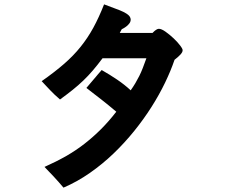

<svg xmlns="http://www.w3.org/2000/svg" viewBox="-20 -760 1040 880"><path d="M817 -529Q817 -521 807 -510Q797 -499 780 -486Q763 -436 736.5 -381Q710 -326 674.5 -270Q639 -214 595 -159.5Q551 -105 500.5 -56.5Q450 -8 392 32.5Q334 73 271 100Q261 88 249 74.5Q237 61 225 48Q213 35 202 24Q191 13 184 5Q238 -19 283.5 -45Q329 -71 368.5 -102Q408 -133 443.5 -168.5Q479 -204 513 -248Q494 -264 477.5 -277.5Q461 -291 445 -303.5Q429 -316 412 -329Q395 -342 376 -357Q395 -380 404.5 -390.5Q414 -401 419 -407.5Q424 -414 429 -419.5Q434 -425 446 -439Q483 -418 517 -395Q551 -372 579 -346Q591 -363 600.5 -379Q610 -395 618.5 -412Q627 -429 634.5 -448.5Q642 -468 651 -493H450Q426 -461 405 -436.5Q384 -412 361.5 -390.5Q339 -369 313.5 -348.5Q288 -328 255 -304Q240 -317 230 -326.5Q220 -336 211.5 -345Q203 -354 193.5 -364Q184 -374 171 -388Q231 -430 274 -467.5Q317 -505 349.5 -545.5Q382 -586 407.5 -632.5Q433 -679 457 -740Q485 -729 507.5 -721Q530 -713 545.5 -705.5Q561 -698 569.5 -690Q578 -682 579 -671Q579 -661 573.5 -653.5Q568 -646 560.5 -640Q553 -634 546.5 -630.5Q540 -627 538 -626Q534 -620 532.5 -616Q531 -612 529 -609H679Q697 -628 708 -628Q720 -628 739 -614.5Q758 -601 776 -584Q794 -567 806 -551Q818 -535 817 -529Z"/></svg>

Font: D2Coding
Style: Bold
Weight: 700
Monospace: yes
Designer: Yong-Rak Park; Jeong-Hwan Yoon; Sang-Min Lee;
Foundry: NHN Corporation
Version: Version 1.3.2; Build 20180524